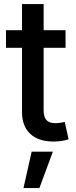

<svg xmlns="http://www.w3.org/2000/svg" viewBox="-20 -696 380 954"><path d="M305.7 -545.9V-458.5H196.8V-147.5Q196.8 -114.7 210.7 -99.4Q224.6 -84 256.3 -84Q265.1 -84 278.6 -85.9Q292 -87.9 301.8 -89.8L320.8 -3.9Q303.7 2 283.9 4.6Q264.2 7.3 245.6 7.3Q171.4 7.3 130.4 -31Q89.4 -69.3 89.4 -138.7V-458.5H9.8V-545.9H89.4V-675.8H196.8V-545.9ZM96.7 238.3 137.2 57.6H242.7L175.8 238.3Z"/></svg>

Font: Inter Medium
Style: Regular
Weight: 500
Designer: Rasmus Andersson
Foundry: rsms
Version: Version 4.001;git-9221beed3